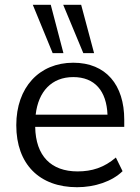

<svg xmlns="http://www.w3.org/2000/svg" viewBox="-20 -773 584 802"><path d="M302 9C376 9 448 -15 492 -58L464 -115C415 -73 364 -57 304 -57C194 -57 129 -121 127 -243H499V-273C499 -418 423 -511 286 -511C144 -511 48 -408 48 -250C48 -87 145 9 302 9ZM328 -551H373L319 -753H244ZM200 -551H245L192 -753H117ZM129 -294C140 -391 196 -451 286 -451C376 -451 425 -393 429 -294Z"/></svg>

Font: Poppy and Pepper
Style: Regular
Weight: 400
Designer: Thy Ha
Foundry: Thy Ha
Version: Version 0.001;Glyphs 3.2 (3227)